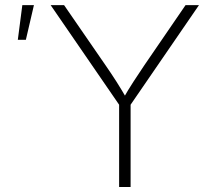

<svg xmlns="http://www.w3.org/2000/svg" viewBox="-20 -748 841 768"><path d="M456.5 0V-329.1L182.6 -727.5H236.3L401.9 -487.3Q425.3 -453.6 446.3 -420.7Q467.3 -387.7 488.8 -350.1H470.7Q492.2 -388.2 513.7 -421.1Q535.2 -454.1 557.6 -487.3L722.2 -727.5H775.9L502.4 -329.1V0ZM51.3 -588.9 69.3 -727.5H115.7L83.5 -588.9Z"/></svg>

Font: Inter 18pt ExtraLight
Style: Regular
Weight: 250
Designer: Rasmus Andersson
Foundry: rsms
Version: Version 4.001;git-66647c0bb